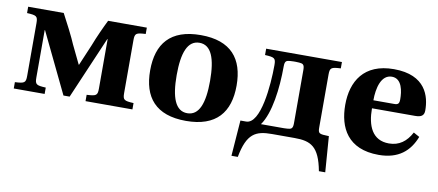

<svg xmlns="http://www.w3.org/2000/svg" viewBox="-63 -733 2582 1133"><g transform="rotate(10 1228.5 -167.0)"><path d="M29 0H214V-38C157 -41 149 -45 149 -87V-371H151L325 -10H362L522 -383H524V-87C524 -45 516 -41 459 -38V0H740V-38C683 -41 675 -45 675 -87V-403C675 -445 683 -449 740 -452V-490H508C488 -450 458 -385 437 -330L384 -205H382L328 -317C315 -350 265 -448 242 -490H29V-452C86 -449 94 -445 94 -403V-87C94 -45 86 -41 29 -38Z M803 -245C803 -85 880 12 1062 12C1244 12 1321 -85 1321 -245C1321 -405 1244 -502 1062 -502C880 -502 803 -405 803 -245ZM962 -245C962 -379 991 -456 1062 -456C1133 -456 1162 -379 1162 -245C1162 -111 1133 -34 1062 -34C991 -34 962 -111 962 -245Z M1363 168H1401C1428 24 1479 0 1576 0H1712C1809 0 1860 24 1887 168H1925L1909 -46C1849 -48 1844 -49 1844 -89V-403C1844 -445 1852 -449 1909 -452V-490H1455V-452C1512 -449 1520 -445 1520 -403C1520 -282 1500 -46 1413 -46H1379ZM1502 -46C1556 -121 1575 -273 1575 -405C1575 -439 1586 -441 1607 -443L1628 -444H1640L1661 -443C1682 -441 1693 -439 1693 -405V-85C1693 -51 1682 -49 1661 -47L1640 -46Z M1972 -245C1972 -109 2031 12 2217 12C2336 12 2401 -46 2435 -134L2399 -154C2369 -97 2326 -65 2265 -65C2165 -65 2131 -147 2131 -252H2389C2425 -252 2443 -262 2443 -294C2443 -376 2412 -502 2219 -502C2039 -502 1972 -385 1972 -245ZM2131 -300C2131 -372 2150 -456 2215 -456C2276 -456 2286 -380 2286 -333C2286 -306 2278 -300 2255 -300Z"/></g></svg>

Font: Heuristica
Style: Bold
Weight: 700
Version: Version 1.0.1